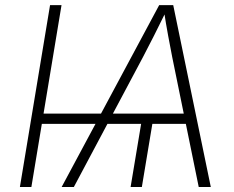

<svg xmlns="http://www.w3.org/2000/svg" viewBox="-20 -748 938 768"><path d="M226.1 -727.5 105.5 0H59.6L180.2 -727.5ZM592.8 -272.9 547.4 0H502.4L547.9 -272.9ZM226.6 0 616.7 -727.5H672.9L823.2 0H774.9L668.9 -519.5Q661.6 -557.1 652.8 -604Q644 -650.9 635.3 -708H647Q619.6 -652.3 596.2 -605.7Q572.8 -559.1 551.8 -519.5L275.4 0ZM125 -252.4 131.8 -293.5H756.3L749.5 -252.4Z"/></svg>

Font: Inter ExtraLight
Style: Italic
Weight: 250
Italic angle: -9.3988°
Designer: Rasmus Andersson
Foundry: rsms
Version: Version 4.001;git-66647c0bb